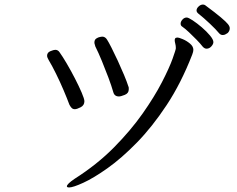

<svg xmlns="http://www.w3.org/2000/svg" viewBox="-20 -812 1040 844"><path d="M981 -667Q978 -665 972 -661.5Q966 -658 959 -658Q950 -658 943 -666Q930 -682 902.5 -708Q875 -734 851 -753Q844 -759 844 -766Q844 -775 853 -783.5Q862 -792 872 -792Q878 -792 882 -789Q928 -755 951 -735.5Q974 -716 982 -706Q990 -696 990 -688Q990 -676 981 -667ZM918 -627Q918 -618 909 -608Q900 -598 888 -598Q879 -598 871 -607Q861 -620 844.5 -637Q828 -654 811 -670Q794 -686 781 -695Q774 -699 774 -708Q774 -717 782 -726Q790 -735 801 -735Q808 -735 827 -722.5Q846 -710 867 -692Q888 -674 903 -656Q918 -638 918 -627ZM399 -608Q398 -613 396.5 -617Q395 -621 395 -625Q395 -637 403 -642.5Q411 -648 419.5 -649.5Q428 -651 429 -651Q443 -651 451 -637Q457 -628 470 -602.5Q483 -577 498 -544.5Q513 -512 525.5 -482Q538 -452 544 -433Q546 -429 546 -425.5Q546 -422 546 -419Q546 -402 528.5 -395Q511 -388 503 -388Q483 -388 478 -407Q470 -435 456.5 -471Q443 -507 428 -543.5Q413 -580 399 -608ZM284 12Q274 12 274 7Q274 -3 308 -26Q407 -89 481 -164Q555 -239 607 -313Q659 -387 691.5 -450Q724 -513 738.5 -553.5Q753 -594 753 -600Q753 -611 750.5 -620Q748 -629 748 -636Q748 -639 750 -643Q752 -647 761 -647Q766 -647 783 -640Q800 -633 815 -620.5Q830 -608 830 -593Q830 -585 825 -572Q776 -446 712.5 -350Q649 -254 581.5 -185Q514 -116 452.5 -72.5Q391 -29 346 -8.5Q301 12 284 12ZM285 -352Q275 -379 259.5 -415.5Q244 -452 226.5 -487.5Q209 -523 194 -548Q191 -553 189 -558Q187 -563 187 -567Q187 -581 201.5 -587Q216 -593 223 -593Q235 -593 242 -582Q255 -564 273.5 -532.5Q292 -501 309.5 -467Q327 -433 339 -405Q351 -377 351 -367Q351 -349 334.5 -340.5Q318 -332 309 -332Q300 -332 294.5 -338Q289 -344 285 -352Z"/></svg>

Font: Moon Stars Kai T HW
Style: Regular
Weight: 400
Designer: GuiWonder
Version: Version 1.101